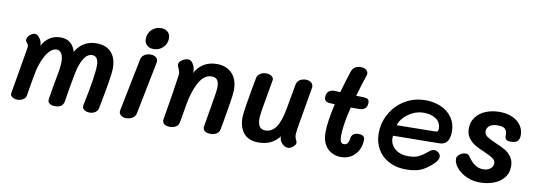

<svg xmlns="http://www.w3.org/2000/svg" viewBox="-56 -1045 3909 1400"><g transform="rotate(10 1899.0 -344.5)"><path d="M749 -348Q749 -313 736.5 -239Q724 -165 701 -46Q697 -24 679.5 -12Q662 0 637 0Q612 0 596 -12.5Q580 -25 584 -44Q607 -155 619 -229.5Q631 -304 631 -348Q631 -382 619 -399Q607 -416 585 -416Q549 -416 523 -374.5Q497 -333 483 -260Q470 -197 446 -49Q438 -2 381 -2Q354 -2 339.5 -13.5Q325 -25 328 -45Q334 -91 365 -258Q372 -298 372 -324Q372 -364 359.5 -387.5Q347 -411 321 -411Q294 -411 266.5 -381Q239 -351 217 -291Q206 -260 200.5 -236Q195 -212 188 -172L183 -144L174 -90L166 -42Q162 -23 143.5 -12Q125 -1 102 -1Q79 -1 63.5 -12.5Q48 -24 51 -41Q61 -103 84 -233Q111 -387 111 -393Q111 -402 108.5 -408Q106 -414 100 -422Q98 -424 95 -427.5Q92 -431 90.5 -435Q89 -439 90 -444Q93 -466 111 -481Q129 -496 147 -496Q159 -496 167.5 -489Q176 -482 185 -468Q192 -459 196 -446Q200 -433 199 -422V-417Q247 -503 335 -503Q381 -503 408.5 -479.5Q436 -456 447 -416Q499 -506 601 -506Q673 -506 711 -464Q749 -422 749 -348Z M948 -601Q948 -642 976.5 -669.5Q1005 -697 1046 -697Q1077 -697 1095.5 -679.5Q1114 -662 1114 -633Q1114 -593 1085.5 -565Q1057 -537 1016 -537Q985 -537 966.5 -554.5Q948 -572 948 -601ZM854 -47Q854 -53 855 -56L933 -444Q937 -467 956.5 -480.5Q976 -494 1003 -494Q1028 -494 1042.5 -482.5Q1057 -471 1057 -453Q1057 -446 1056 -442L979 -56Q975 -33 955 -19.5Q935 -6 908 -6Q883 -6 868.5 -17.5Q854 -29 854 -47Z M1646 -344Q1646 -317 1635.5 -251.5Q1625 -186 1611 -106L1600 -45Q1596 -24 1577.5 -12Q1559 0 1532 0Q1504 0 1489 -12.5Q1474 -25 1477 -45L1499 -174Q1509 -233 1516.5 -279.5Q1524 -326 1524 -343Q1524 -380 1511 -397Q1498 -414 1469 -414Q1431 -414 1401.5 -382.5Q1372 -351 1347 -279Q1331 -231 1322 -178L1318 -153Q1308 -90 1299 -44Q1295 -23 1277 -11Q1259 1 1232 1Q1203 1 1188.5 -11.5Q1174 -24 1177 -44L1182 -73Q1216 -273 1230 -379Q1232 -393 1229.5 -404Q1227 -415 1223 -424.5Q1219 -434 1217 -438Q1212 -446 1212 -456Q1211 -476 1234.5 -491.5Q1258 -507 1279 -507Q1300 -507 1316 -482Q1324 -470 1328.5 -453Q1333 -436 1332 -426L1330 -414Q1382 -510 1493 -510Q1562 -510 1604 -466.5Q1646 -423 1646 -344Z M2146 -106Q2145 -91 2149.5 -79Q2154 -67 2155 -65Q2162 -53 2162 -44Q2162 -30 2143 -14Q2124 2 2106 2Q2083 2 2062 -19.5Q2041 -41 2042 -71V-72Q1988 1 1888 1Q1816 1 1779 -41.5Q1742 -84 1742 -159Q1742 -183 1752.5 -249Q1763 -315 1771 -358Q1779 -401 1782 -419L1790 -461Q1794 -480 1813 -492.5Q1832 -505 1857 -505Q1883 -505 1899 -492.5Q1915 -480 1911 -461L1896 -375Q1865 -210 1865 -173Q1865 -94 1921 -94Q1970 -94 2001 -139Q2032 -184 2049 -281Q2063 -354 2081 -460Q2085 -484 2104 -497Q2123 -510 2150 -510Q2177 -510 2192 -495.5Q2207 -481 2204 -460L2150 -145Z M2643 -152Q2643 -111 2625.5 -76Q2608 -41 2575.5 -20Q2543 1 2499 1Q2437 1 2397 -40Q2357 -81 2357 -158Q2357 -236 2388 -370L2351 -372Q2310 -374 2310 -408Q2310 -436 2325 -451Q2340 -466 2369 -466Q2382 -466 2412 -464Q2442 -569 2462 -627Q2469 -647 2486 -658.5Q2503 -670 2529 -670Q2553 -670 2568 -658.5Q2583 -647 2583 -630Q2583 -624 2580 -616Q2553 -535 2531 -458Q2549 -457 2586 -457Q2609 -456 2618.5 -448.5Q2628 -441 2628 -425Q2628 -395 2613 -381Q2598 -367 2565 -367H2507Q2473 -229 2473 -152Q2473 -95 2502 -95Q2538 -95 2542 -144Q2548 -187 2597 -187Q2643 -187 2643 -152Z M2740 -217Q2740 -297 2779 -365.5Q2818 -434 2885.5 -474Q2953 -514 3036 -514Q3097 -514 3149 -492Q3201 -470 3232.5 -426Q3264 -382 3264 -321Q3264 -222 3186 -222L2846 -218Q2845 -212 2845 -202Q2845 -153 2882.5 -121.5Q2920 -90 2981 -90Q3030 -90 3060.5 -106Q3091 -122 3126 -152Q3145 -167 3161 -167Q3179 -167 3193.5 -154.5Q3208 -142 3208 -125Q3208 -107 3192 -87Q3159 -49 3110.5 -20.5Q3062 8 2981 8Q2907 8 2852.5 -21.5Q2798 -51 2769 -102Q2740 -153 2740 -217ZM3142 -302Q3157 -302 3161.5 -307Q3166 -312 3166 -326Q3166 -372 3130.5 -397Q3095 -422 3041 -422Q2993 -422 2953 -401Q2913 -380 2888.5 -350.5Q2864 -321 2860 -298Z M3328 -123Q3327 -134 3328 -141Q3335 -159 3353.5 -170.5Q3372 -182 3394 -182Q3406 -182 3412 -176.5Q3418 -171 3429 -155Q3475 -91 3534 -91Q3566 -91 3587 -106.5Q3608 -122 3608 -148Q3608 -169 3587.5 -183.5Q3567 -198 3523 -217Q3479 -235 3450.5 -252Q3422 -269 3401.5 -297Q3381 -325 3381 -367Q3381 -414 3407.5 -450Q3434 -486 3480 -505Q3526 -524 3583 -524Q3637 -524 3678 -505.5Q3719 -487 3741 -455Q3763 -423 3763 -384Q3763 -353 3748 -338.5Q3733 -324 3698 -324Q3653 -324 3655 -361Q3657 -392 3641.5 -408.5Q3626 -425 3587 -425Q3546 -425 3525.5 -408.5Q3505 -392 3505 -367Q3505 -344 3526 -329.5Q3547 -315 3593 -295Q3636 -277 3664.5 -260.5Q3693 -244 3713 -216Q3733 -188 3733 -147Q3733 -96 3704 -61Q3675 -26 3628 -9Q3581 8 3527 8Q3474 8 3430 -12Q3386 -32 3359 -62.5Q3332 -93 3328 -123Z"/></g></svg>

Font: Mali SemiBold
Style: Italic
Weight: 600
Italic angle: -10°
Version: Version 1.000; ttfautohint (v1.6)